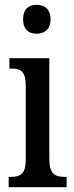

<svg xmlns="http://www.w3.org/2000/svg" viewBox="-20 -778 308 798"><path d="M132 -638C164 -638 190 -655 190 -698C190 -741 164 -758 132 -758C100 -758 76 -741 76 -698C76 -655 100 -638 132 -638ZM16 0H257V-43H247C209 -43 185 -55 185 -117V-536H19V-493H30C66 -493 87 -481 87 -423V-113C87 -54 63 -43 26 -43H16Z"/></svg>

Font: Noto Serif Khmer ExtraCondensed Medium
Style: Regular
Weight: 500
Width: 2
Designer: Danh Hong and the Monotype Design Team
Foundry: Monotype Imaging Inc.
Version: Version 2.004